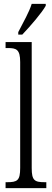

<svg xmlns="http://www.w3.org/2000/svg" viewBox="-20 -979 270 999"><path d="M75 -812V-799H96C139 -844 199 -914 218 -949V-959H145C131 -914 103 -867 75 -812ZM9 0H221V-31H214C160 -31 145 -39 145 -105V-760H9V-729H21C65 -729 85 -722 85 -656V-105C85 -39 70 -31 16 -31H9Z"/></svg>

Font: Noto Serif Georgian ExtraCondensed Light
Style: Regular
Weight: 300
Width: 2
Designer: Monotype Design Team, Akaki Razmadze
Foundry: Google LLC
Version: Version 2.003